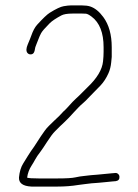

<svg xmlns="http://www.w3.org/2000/svg" viewBox="-20 -658 510 708"><path d="M96 30H191C219 30 245 28 269 24C277 22.7 284.7 21.7 292 21L317 18C325.7 17.3 334.5 16.7 343.5 16C352.5 15.3 361.3 14.5 370 13.5C378.7 12.5 387 11.7 395 11L407 10C416.7 8.4 421.2 2.9 420.5 -6.5C420.2 -10.8 418.3 -14.3 415 -17C411.7 -19.7 408 -20.7 404 -20L392 -19C384 -18.3 375.3 -17.5 366 -16.5C356.7 -15.5 348 -14.7 340 -14C332 -13.3 323.7 -12.7 315 -12L289 -9C280.3 -8.3 270 -6.7 258 -4C246 -1.3 223.7 0 191 0H123C99.3 0 85 -1 80 -3C82.3 -19.4 87.8 -34.2 96.5 -47.5C101.5 -55.2 105.9 -62.6 109.7 -69.8C113.4 -77.1 120.4 -87.3 130.5 -100.5C134.8 -106.2 142.7 -117.8 154 -135.5C165.3 -153.2 175 -166 183 -174L201.5 -192.5C207.8 -198.8 213.7 -204.3 219 -209L235 -225C241 -231.7 246.7 -237.8 252 -243.5L268 -260.5C273.3 -266.2 279.3 -271.8 286 -277.5C292.7 -283.2 299.2 -289.5 305.5 -296.5C311.8 -303.5 318 -309.8 324 -315.5C330 -321.2 338.8 -330.2 350.5 -342.6C362.2 -354.9 372 -370.1 380 -388C382.7 -394 384.8 -400.3 386.5 -407C388.2 -413.7 389.3 -420.5 390 -427.5C390.7 -434.5 391.3 -441.3 392 -448V-484C392 -529.8 381.7 -566.8 361 -595C346.1 -615.3 330.1 -628.3 313 -634C305 -636.7 295 -638 283 -638H240C234.7 -638 226.3 -637.1 215 -635.2C203.7 -633.4 186.5 -625.3 163.4 -610.9C153.7 -604.9 138.2 -590.1 116.8 -566.6C108.7 -557.6 101.6 -544.4 95.5 -527C93.2 -520.3 88.9 -509.6 82.6 -494.9C76.3 -480.2 75.8 -469.6 81 -463C83.7 -459.7 87.2 -457.8 91.5 -457.5C95.8 -457.2 99.5 -458.3 102.5 -461C105.6 -463.8 107.8 -469.4 109 -478C109 -480.7 110.7 -486 114 -494C117.3 -502 120.2 -509.2 122.5 -515.5C124.8 -521.8 127.8 -528.5 131.5 -535.5C135.2 -542.5 145.8 -554.8 163.3 -572.3C171.6 -580.6 185.8 -590.1 206 -601C214.7 -605.7 228.6 -608 247.8 -608H283C287 -608 291.5 -607.8 296.5 -607.5C301.5 -607.2 308.7 -603.5 318 -596.5C347.3 -574.5 362 -537 362 -484V-467C362 -455.7 361.3 -444 360 -432C356.9 -401.3 337.9 -369.5 303 -336.5C297 -330.8 290.7 -324.5 284 -317.5C277.3 -310.5 269.9 -303.4 261.8 -296.1C253.6 -288.8 243.2 -277.9 230.5 -263.5C225.5 -257.8 220 -252.3 214 -247L198 -230C192.7 -225.3 186.8 -219.8 180.5 -213.5C174.2 -207.2 167.8 -201 161.5 -195C155.2 -189 149.7 -182.7 145 -176L131 -156C126.3 -149.3 122 -142.7 118 -136C114 -129.3 110 -123.2 106 -117.5L94 -100.5C90 -94.8 86.3 -89.2 83 -83.5C79.7 -77.8 73.9 -68.4 65.6 -55.3C57.3 -42.2 52.1 -25.1 50 -4C48.8 17.1 64.1 28.4 96 30Z"/></svg>

Font: Proton
Style: ExBd
Weight: 500
Version: Version 1.017